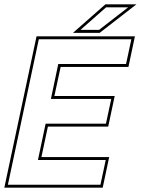

<svg xmlns="http://www.w3.org/2000/svg" viewBox="-37 -868 651 888"><path d="M-17 0 132 -700H587L557 -558.5H243.5L214.5 -424H493.5L463.5 -282.5H184.5L154.5 -141.5H468L438 0ZM-0.5 -13.5H427.5L452 -128H138.5L174 -296H453L477.5 -410.5H198.5L232.5 -572H546L570.5 -686.5H142.5ZM300.5 -716 450.5 -848H594L424 -716ZM335.5 -730H421.5L555.5 -834H453.5Z"/></svg>

Font: Tourney Thin Thin
Style: Italic
Weight: 250
Italic angle: -12°
Version: Version 1.015